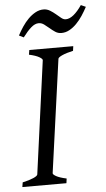

<svg xmlns="http://www.w3.org/2000/svg" viewBox="-56 -833 478 869"><g transform="rotate(-5 183.5 -398.5)"><path d="M292 -594.2Q261.2 -587.4 242.7 -579.1Q224.1 -570.8 223.1 -564L151.9 -50.8Q150.9 -44.9 166 -36.4Q181.2 -27.8 212.9 -21L210 0H9.8L13.2 -21Q43.9 -27.8 62.3 -35.9Q80.6 -43.9 82 -50.8L151.9 -564Q152.8 -569.8 137.7 -578.6Q122.6 -587.4 91.8 -594.2L95.2 -615.2H294.9ZM367.2 -787.6Q356.9 -768.1 344 -748.5Q331.1 -729 315.9 -713.6Q300.8 -698.2 283.4 -688.7Q266.1 -679.2 247.1 -679.2Q231.4 -679.2 219 -687.5Q206.5 -695.8 195.1 -705.8Q183.6 -715.8 172.1 -724.1Q160.6 -732.4 147.9 -732.4Q130.9 -732.4 113.3 -717Q95.7 -701.7 75.2 -674.3L54.2 -684.6Q64.5 -704.1 77.4 -723.4Q90.3 -742.7 105.7 -758.1Q121.1 -773.4 138.7 -783Q156.2 -792.5 174.8 -792.5Q190.9 -792.5 204.3 -784.2Q217.8 -775.9 229.5 -765.9Q241.2 -755.9 251.5 -747.6Q261.7 -739.3 272 -739.3Q289.1 -739.3 307.9 -754.6Q326.7 -770 345.2 -797.4Z"/></g></svg>

Font: Gentium Plus Am
Style: Italic
Weight: 400
Italic angle: -8°
Designer: J. Victor Gaultney, Annie Olsen, Iska Routamaa, Becca Hirsbrunner
Foundry: SIL International
Version: Version 5.000